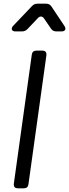

<svg xmlns="http://www.w3.org/2000/svg" viewBox="-20 -1019 374 1039"><path d="M77 0Q52 0 55 -26L152 -723Q155 -745 177 -745H209Q234 -745 231 -719L134 -22Q131 0 109 0ZM64 -849Q48 -849 44.5 -858.5Q41 -868 51 -879L153 -986Q165 -999 183 -999H230Q249 -999 259 -983L329 -878Q337 -865 332 -857Q327 -849 313 -849H285Q266 -849 256 -864L219 -918Q212 -929 202.5 -929.5Q193 -930 185 -921L129 -862Q117 -849 99 -849Z"/></svg>

Font: Pitagon Sans Text
Style: Italic
Weight: 400
Italic angle: -8°
Designer: Travis Tran
Foundry: Pitagon
Version: Version 1.001; ttfautohint (v1.8.4.7-5d5b);gftools[0.9.26]